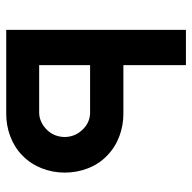

<svg xmlns="http://www.w3.org/2000/svg" viewBox="-20 -582 602 601"><g transform="rotate(90 280.5 -281.0)"><path d="M72.9 -562.5V0H336.5C383.3 0 432.3 -16.7 466.7 -51C502.1 -85.4 519.8 -134.4 519.8 -183.3C519.8 -232.3 502.1 -282.3 466.7 -315.6C432.3 -350 383.3 -366.7 336.5 -366.7H183.3V-562.5ZM183.3 -262.5H332.3C354.2 -262.5 372.9 -253.1 387.5 -236.5C401 -221.9 408.3 -203.1 408.3 -183.3C408.3 -162.5 401 -142.7 386.5 -128.1C372.9 -113.5 353.1 -103.1 332.3 -103.1H183.3Z"/></g></svg>

Font: Manrope Semibold
Style: Regular
Weight: 600
Width: 4
Designer: Michael Sharanda
Foundry: Michael Sharanda
Version: Version 2.000;PS 002.000;hotconv 1.0.88;makeotf.lib2.5.64775